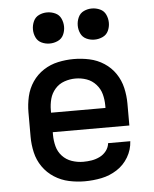

<svg xmlns="http://www.w3.org/2000/svg" viewBox="-54 -800 684 854"><g transform="rotate(-5 288.0 -373.5)"><path d="M290 8Q328 8 365 0.5Q402 -7 434 -27.5Q466 -48 485.5 -81Q505 -114 507 -152H408Q406 -133 394 -117.5Q382 -102 364.5 -93.5Q347 -85 328.5 -82Q310 -79 291 -79Q265 -79 240 -87.5Q215 -96 197.5 -115Q180 -134 173.5 -159Q167 -184 167 -210V-222H509V-320Q509 -355 501 -390Q493 -425 473 -454.5Q453 -484 423 -503.5Q393 -523 358 -530.5Q323 -538 288 -538Q253 -538 218 -530.5Q183 -523 153 -503.5Q123 -484 103 -454.5Q83 -425 75 -390Q67 -355 67 -320V-210Q67 -175 75 -140Q83 -105 103.5 -75.5Q124 -46 154.5 -26.5Q185 -7 220 0.5Q255 8 290 8ZM167 -309V-320Q167 -346 173.5 -370.5Q180 -395 197 -414.5Q214 -434 238.5 -442.5Q263 -451 288 -451Q314 -451 338 -442.5Q362 -434 379.5 -414.5Q397 -395 403.5 -370.5Q410 -346 410 -320V-309ZM388 -616Q407 -616 424.5 -624Q442 -632 450 -649Q458 -666 458 -685Q458 -704 450 -721.5Q442 -739 424.5 -747Q407 -755 388 -755Q369 -755 352 -747Q335 -739 327 -721.5Q319 -704 319 -685Q319 -666 327 -649Q335 -632 352 -624Q369 -616 388 -616ZM188 -616Q207 -616 224.5 -624Q242 -632 250 -649Q258 -666 258 -685Q258 -704 250 -721.5Q242 -739 224.5 -747Q207 -755 188 -755Q169 -755 152 -747Q135 -739 127 -721.5Q119 -704 119 -685Q119 -666 127 -649Q135 -632 152 -624Q169 -616 188 -616Z"/></g></svg>

Font: Iosevka Sparkle Medium
Style: Regular
Weight: 500
Designer: Belleve Invis
Foundry: Belleve Invis
Version: Version 4.5.0; ttfautohint (v1.8.3)